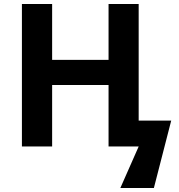

<svg xmlns="http://www.w3.org/2000/svg" viewBox="-20 -734 898 962"><path d="M674.8 -129.9H837.9L751 208H583L674.8 0H523.9V-308.1H241.2V0H89.8V-713.9H241.2V-434.1H523.9V-713.9H674.8Z"/></svg>

Font: NotoSans-Bold
Style: Bold
Weight: 700
Designer: Monotype Design team
Foundry: Monotype Imaging Inc.
Version: Version 1.04